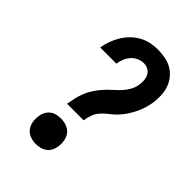

<svg xmlns="http://www.w3.org/2000/svg" viewBox="-221 -838 941 941"><g transform="rotate(45 250.0 -367.5)"><path d="M176 -240Q180 -263 185 -285Q190 -307 198.5 -328.5Q207 -350 220 -370Q233 -390 248.5 -408Q264 -426 282 -442Q300 -458 316.5 -475Q333 -492 345 -513Q357 -534 360 -556Q363 -572 361.5 -588.5Q360 -605 353 -618.5Q346 -632 332 -639.5Q318 -647 302 -647Q284 -647 266.5 -639Q249 -631 236.5 -616.5Q224 -602 217.5 -585Q211 -568 208 -550H96Q100 -575 108.5 -599Q117 -623 130.5 -645.5Q144 -668 162.5 -687Q181 -706 204 -719Q227 -732 252 -737.5Q277 -743 302 -743Q329 -743 355 -738Q381 -733 402.5 -720.5Q424 -708 440 -688Q456 -668 464 -644Q472 -620 473 -593Q474 -566 470 -539Q466 -518 459.5 -497Q453 -476 443 -456Q433 -436 420.5 -417Q408 -398 392.5 -381.5Q377 -365 358.5 -351Q340 -337 324.5 -320Q309 -303 301.5 -282.5Q294 -262 291 -240ZM207 8Q186 8 166.5 0.5Q147 -7 135.5 -23Q124 -39 120.5 -59.5Q117 -80 121 -101Q123 -116 130.5 -129.5Q138 -143 150.5 -152.5Q163 -162 178 -165Q193 -168 207 -168Q228 -168 247.5 -160.5Q267 -153 278.5 -137.5Q290 -122 293.5 -101Q297 -80 293 -59Q291 -44 283.5 -30.5Q276 -17 263.5 -8Q251 1 236 4.5Q221 8 207 8Z"/></g></svg>

Font: Iosevka Curly Slab Oblique
Style: Bold
Weight: 700
Italic angle: -9°
Monospace: yes
Designer: Belleve Invis
Foundry: Belleve Invis
Version: Version 11.1.0; ttfautohint (v1.8.3)